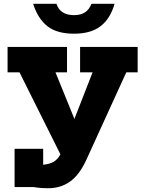

<svg xmlns="http://www.w3.org/2000/svg" viewBox="-20 -988 762 1014"><path d="M155 -968H278Q298 -908 371 -908Q406 -908 428.5 -922.5Q451 -937 463 -968H585Q563 -890 511.5 -850Q460 -810 371 -810Q281 -810 230.5 -849.5Q180 -889 155 -968ZM707 -606H647L436 -144Q400 -65 350.5 -29.5Q301 6 235 6Q193 6 158 0H57V-202H208V-118Q241 -121 263 -133.5Q285 -146 299 -173L83 -606H20V-740H334V-606H273L373 -360L469 -606H403V-740H707Z"/></svg>

Font: Arvo
Style: Bold
Weight: 700
Designer: Anton Koovit (Cyrillic Expansion: Cyreal)
Foundry: Anton Koovit, Yassin Baggar
Version: Version 3.000